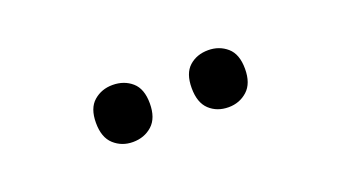

<svg xmlns="http://www.w3.org/2000/svg" viewBox="-27 -851 615 345"><g transform="rotate(-20 280.0 -678.5)"><path d="M137 -679Q137 -707 152 -720Q167 -733 188 -733Q210 -733 225 -720Q240 -707 240 -679Q240 -651 225 -637.5Q210 -624 188 -624Q167 -624 152 -637.5Q137 -651 137 -679ZM320 -679Q320 -707 334.5 -720Q349 -733 371 -733Q392 -733 407 -720Q422 -707 422 -679Q422 -651 407 -637.5Q392 -624 371 -624Q349 -624 334.5 -637.5Q320 -651 320 -679Z"/></g></svg>

Font: Noto Sans Ethiopic SemiCondensed Medium
Style: Regular
Weight: 500
Width: 4
Designer: Monotype Design Team
Foundry: Monotype Imaging Inc.
Version: Version 2.102; ttfautohint (v1.8.4.7-5d5b)